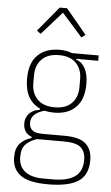

<svg xmlns="http://www.w3.org/2000/svg" viewBox="-63 -789 600 1041"><g transform="rotate(5 237.5 -268.0)"><path d="M456 63Q456 143 403 177.5Q350 212 238 212Q132 212 87.5 178Q43 144 43 81Q43 33 66 7Q89 -19 128 -30V-37Q105 -45 93.5 -63Q82 -81 82 -107Q82 -139 103.5 -161Q125 -183 159 -186V-194Q119 -212 97.5 -250.5Q76 -289 76 -349Q76 -434 119.5 -477Q163 -520 238 -520Q277 -520 307 -508H452V-479H333V-474Q363 -466 381 -433Q399 -400 399 -349Q399 -264 356 -221Q313 -178 238 -178Q210 -178 186 -184Q113 -164 113 -113Q113 -86 129.5 -72Q146 -58 186 -58H306Q387 -58 421.5 -27Q456 4 456 63ZM238 -207Q299 -207 331 -240Q363 -273 363 -327V-371Q363 -425 331 -458Q299 -491 238 -491Q177 -491 144.5 -458Q112 -425 112 -371V-327Q112 -273 144.5 -240Q177 -207 238 -207ZM423 64Q423 19 397.5 -4Q372 -27 304 -27H158Q121 -15 98.5 7.5Q76 30 76 77Q76 128 110.5 155.5Q145 183 211 183H264Q342 183 382.5 154.5Q423 126 423 64ZM259 -748 371 -613 350 -597 239 -722 128 -597 107 -613 219 -748Z"/></g></svg>

Font: IBM Plex Sans Cond ExtLt
Style: Regular
Weight: 200
Width: 3
Designer: Mike Abbink, Paul van der Laan, Pieter van Rosmalen
Foundry: Bold Monday
Version: Version 1.3